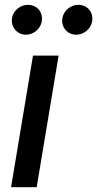

<svg xmlns="http://www.w3.org/2000/svg" viewBox="-20 -776 403 796"><path d="M25.9 0H132.1L223 -545.5H116.8ZM29.8 -700.6C24.1 -664.4 51.1 -632.1 87 -632.1C120.4 -632.1 148.4 -657.7 153.1 -687.1C159.1 -725.9 133.9 -756 95.2 -756C65 -756 34.4 -732.6 29.8 -700.6ZM238.6 -700.6C232.2 -663.4 259.9 -632.1 295.8 -632.1C329.2 -632.1 357.2 -657.7 361.9 -687.1C367.9 -725.9 342.7 -756 304 -756C273.8 -756 244 -732.6 238.6 -700.6Z"/></svg>

Font: Margiela Sans Medium
Style: Italic
Weight: 500
Italic angle: -9.39999°
Designer: Stefan Endress, Andreas Faust
Version: Version 1.100;FEAKit 1.0